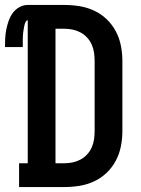

<svg xmlns="http://www.w3.org/2000/svg" viewBox="-49 -755 569 775"><path d="M28 0V-96H63V-673Q58 -673 55 -667.5Q52 -662 50.5 -656.5Q49 -651 48 -645Q47 -639 46 -633.5Q45 -628 44.5 -622.5Q44 -617 43.5 -611Q43 -605 43 -599.5Q43 -594 43 -588Q43 -582 43 -576.5Q43 -571 43 -565H-29Q-29 -583 -28 -601Q-27 -619 -23.5 -636.5Q-20 -654 -14 -671Q-8 -688 2.5 -702.5Q13 -717 29 -726Q45 -735 63 -735H211Q242 -735 272.5 -730Q303 -725 331 -712Q359 -699 381.5 -677.5Q404 -656 418.5 -628.5Q433 -601 439 -570.5Q445 -540 445 -509V-226Q445 -195 439 -164.5Q433 -134 418.5 -106.5Q404 -79 381.5 -57.5Q359 -36 331 -23Q303 -10 272.5 -5Q242 0 211 0ZM175 -96H211Q228 -96 244.5 -99.5Q261 -103 276 -111Q291 -119 302.5 -131.5Q314 -144 321 -159.5Q328 -175 330.5 -192Q333 -209 333 -226V-509Q333 -526 330.5 -543Q328 -560 321 -575.5Q314 -591 302.5 -603.5Q291 -616 276 -624Q261 -632 244.5 -635.5Q228 -639 211 -639H175Z"/></svg>

Font: Iosevka Slab
Style: Bold
Weight: 700
Monospace: yes
Designer: Belleve Invis
Foundry: Belleve Invis
Version: Version 11.1.1; ttfautohint (v1.8.3)